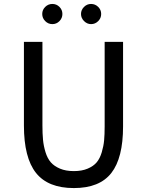

<svg xmlns="http://www.w3.org/2000/svg" viewBox="-20 -937 734 972"><path d="M209 -902.1Q224.1 -917 245.1 -917Q266.1 -917 281 -902.1Q295.9 -887.2 295.9 -866.2Q295.9 -845.2 281 -830.1Q266.1 -814.9 245.1 -814.9Q224.1 -814.9 209 -830.1Q193.8 -845.2 193.8 -866.2Q193.8 -887.2 209 -902.1ZM440.9 -917Q461.9 -917 477.1 -902.1Q492.2 -887.2 492.2 -866.2Q492.2 -845.2 477.1 -830.1Q461.9 -814.9 440.9 -814.9Q420.9 -814.9 405.5 -830.3Q390.1 -845.7 390.1 -866.2Q390.1 -886.7 405.3 -901.9Q420.4 -917 440.9 -917ZM509.8 -725.1H603V-296.9Q603 -137.2 543.5 -61Q483.9 15.1 354 15.1Q223.1 15.1 162.1 -61.8Q101.1 -138.7 101.1 -301.8V-725.1H194.8V-301.8Q194.8 -259.8 197.8 -229Q200.7 -198.2 210.4 -166.5Q220.2 -134.8 237.3 -115.2Q254.4 -95.7 283.7 -83.3Q313 -70.8 354 -70.8Q394.5 -70.8 423.8 -83.3Q453.1 -95.7 469.5 -115.2Q485.8 -134.8 495.1 -166Q504.4 -197.3 507.1 -226.6Q509.8 -255.9 509.8 -296.9Z"/></svg>

Font: Stilu
Style: Regular
Weight: 400
Designer: Genilson Lima Santos
Foundry: Genilson Lima Santos
Version: Version 1.200;PS 001.200;hotconv 1.0.88;makeotf.lib2.5.64775